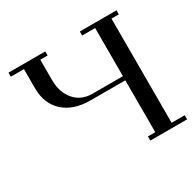

<svg xmlns="http://www.w3.org/2000/svg" viewBox="-152 -871 1058 1039"><g transform="rotate(-30 376.5 -351.0)"><path d="M22 -676.8V-702.1H252V-676.8H206.1V-548.8Q206.1 -472.7 247.6 -424.3Q289.1 -376 358.9 -376H548.8V-676.8H467.8V-702.1H696.8V-676.8H650.9V-25.9H732.9V0H502.9V-25.9H548.8V-350.1H333Q225.6 -350.1 164.8 -405.5Q104 -460.9 104 -558.1V-676.8Z"/></g></svg>

Font: Dehuti
Style: Bold
Weight: 700
Version: Version 1.2